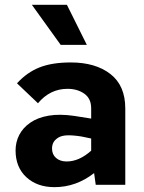

<svg xmlns="http://www.w3.org/2000/svg" viewBox="-20 -770 599 800"><path d="M341.8 -583H232.9L112.8 -750H258.8ZM274.9 -509.8Q377.9 -509.8 439.9 -461.7Q502 -413.6 502 -317.9V0H378.9L372.1 -48.8Q296.9 9.8 207 9.8Q134.8 9.8 89.8 -31.7Q44.9 -73.2 44.9 -143.1Q44.9 -178.2 60.3 -208Q75.7 -237.8 106.4 -259Q137.2 -280.3 182.9 -288.1Q228.5 -295.9 289.1 -287.1L359.9 -275.9V-318.8Q359.9 -359.4 331.3 -379.6Q302.7 -399.9 261.2 -399.9Q188.5 -399.9 138.2 -339.8L50.8 -422.9Q92.8 -468.8 145 -489.3Q197.3 -509.8 274.9 -509.8ZM196.8 -150.9Q196.8 -126.5 213.6 -111.8Q230.5 -97.2 257.8 -97.2Q309.6 -97.2 359.9 -142.1V-192.9L319.8 -201.2Q283.2 -207 259.5 -206.1Q235.8 -205.1 221.9 -196Q208 -187 202.4 -176Q196.8 -165 196.8 -150.9Z"/></svg>

Font: Orkney
Style: Bold
Weight: 700
Designer: Samuel Oakes and Alfredo Marco Pradil
Foundry: Alfredo Marco Pradil
Version: 1.0